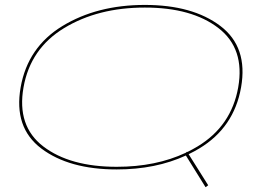

<svg xmlns="http://www.w3.org/2000/svg" viewBox="-20 -702 1126 800"><path d="M836.5 78 754.5 -54Q628.5 4 466.5 4Q268 4 152.2 -83.2Q36.5 -170.5 66 -338Q95.5 -505.5 240 -593.5Q384.5 -681.5 583.5 -681.5Q782.5 -681.5 898.2 -593.8Q1014 -506 984.5 -338Q955 -170.5 810.5 -83.5Q789 -70.5 766 -59.5L847.5 70ZM466.5 -7Q629.5 -7 754 -65.5L759.5 -70L760.5 -68.5Q782.5 -79.5 803.5 -92Q944 -177 972.5 -338Q1001 -499.5 890.2 -585Q779.5 -670.5 583.5 -670.5Q388 -670.5 247.2 -585Q106.5 -499.5 78 -338Q49.5 -177 160.2 -92Q271 -7 466.5 -7Z"/></svg>

Font: Anybody UltraExpanded Thin
Style: Italic
Weight: 100
Width: 9
Italic angle: -10°
Designer: Tyler Finck
Foundry: Etcetera Type Company
Version: Version 1.010; ttfautohint (v1.8.3) -l 8 -r 50 -G 200 -x 14 